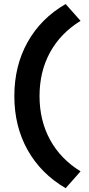

<svg xmlns="http://www.w3.org/2000/svg" viewBox="-20 -734 452 972"><path d="M312.3 218.7Q187 145.3 119.8 25.4Q52.6 -94.6 52.6 -247.6Q52.6 -400.6 119.8 -520.9Q187 -641.1 312.3 -713.6L387.8 -628.5Q286.6 -566.1 233.3 -468.8Q180.1 -371.4 180.1 -247.6Q180.1 -124.4 233.3 -26.6Q286.6 71.2 387.8 133.4Z"/></svg>

Font: Red Hat Display
Style: Regular
Weight: 300
Designer: Pentagram, MCKL
Foundry: Pentagram, MCKL
Version: Version 1.023